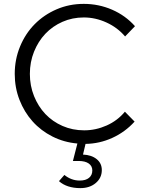

<svg xmlns="http://www.w3.org/2000/svg" viewBox="-20 -731 766 990"><path d="M414 -59Q474 -59 530 -84Q586 -109 624 -155L674 -104Q625 -50 559 -20Q493 10 421 11L408 66Q452 68 478.5 89.5Q505 111 505 146Q505 186 474 212.5Q443 239 394 239Q360 239 332 230Q304 221 284 203L312 171Q329 185 349 192.5Q369 200 391 200Q422 200 439 186Q456 172 456 148Q456 125 437.5 112Q419 99 385 99H356L379 9Q310 3 250.5 -27Q191 -57 148 -105Q105 -153 80.5 -216Q56 -279 56 -350Q56 -425 83.5 -491.5Q111 -558 159 -606.5Q207 -655 272 -683Q337 -711 412 -711Q489 -711 558 -681Q627 -651 676 -596L625 -543Q586 -589 529 -615Q472 -641 412 -641Q353 -641 302 -618.5Q251 -596 214 -557Q177 -518 155.5 -464.5Q134 -411 134 -350Q134 -289 155.5 -235.5Q177 -182 214 -143Q251 -104 302.5 -81.5Q354 -59 414 -59Z"/></svg>

Font: Red Hat Text
Style: Regular
Weight: 400
Designer: Pentagram / MCKL
Foundry: Pentagram / MCKL
Version: Version 1.005; Red Hat Text